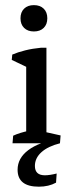

<svg xmlns="http://www.w3.org/2000/svg" viewBox="-20 -553 274 741"><path d="M129.9 167.5Q47.9 167.5 47.9 102.1Q47.9 57.6 88.9 26.6Q129.9 -4.4 206.5 -18.1L211.4 0Q165 11.7 139.9 34.4Q114.7 57.1 114.7 87.4Q114.7 123.5 153.3 123.5Q171.4 123.5 198.7 116.7L196.3 151.9Q168 167.5 129.9 167.5ZM81.1 -2.9V-329.6L159.2 -338.9V-2.9ZM81.1 -248.5V-311L92.8 -289.6L25.4 -321.8L27.3 -342.3Q48.8 -351.6 77.1 -358.6Q105.5 -365.7 137.7 -368.7H159.2V-291ZM28.3 0 30.8 -29.3Q43.5 -35.2 58.3 -39.8Q73.2 -44.4 90.8 -48.3L81.1 -12.2V-79.1H159.2V-12.2L150.9 -44.4L213.9 -30.3L211.4 0ZM110.8 -431.6Q86.9 -431.6 73 -445.3Q59.1 -459 59.1 -482.4Q59.1 -505.9 73 -519.5Q86.9 -533.2 110.8 -533.2Q134.8 -533.2 148.7 -519.5Q162.6 -505.9 162.6 -482.4Q162.6 -459 148.7 -445.3Q134.8 -431.6 110.8 -431.6Z"/></svg>

Font: Markazi Text
Style: Regular
Weight: 400
Designer: Borna Izadpanah (Arabic designer), Fiona Ross (Arabic design director) and Florian Runge (Latin designer)
Foundry: Borna Izadpanah and Florian Runge
Version: Version 1.000